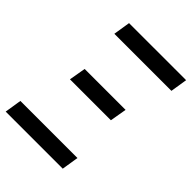

<svg xmlns="http://www.w3.org/2000/svg" viewBox="-216 -838 942 942"><g transform="rotate(45 254.5 -367.5)"><path d="M499 -647H103L117 -735H513ZM107 -335 122 -422H406L391 -335ZM-4 0 10 -88H406L392 0Z"/></g></svg>

Font: Iosevka SS18 Semibold
Style: Italic
Weight: 600
Italic angle: -9°
Monospace: yes
Designer: Belleve Invis
Foundry: Belleve Invis
Version: Version 25.1.1; ttfautohint (v1.8.4)